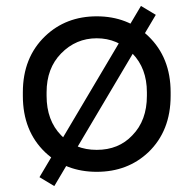

<svg xmlns="http://www.w3.org/2000/svg" viewBox="-20 -565 636 647"><path d="M555 -254V-242Q555 -124 480 -52Q410 14 306 14Q202 14 132 -52Q57 -124 57 -242V-254Q57 -371 132 -443Q202 -510 306 -510Q410 -510 480 -443Q555 -371 555 -254ZM426 -109Q475 -159 475 -242V-254Q475 -335 426 -385Q376 -436 306 -436Q236 -436 186 -385Q137 -335 137 -254V-242Q137 -159 186 -109Q232 -60 306 -60Q380 -60 426 -109ZM505 -515 163 62 113 32 455 -545Z"/></svg>

Font: Rilu
Style: Regular
Weight: 500
Designer: Alí Sinisterra
Foundry: Alí Sinisterra
Version: 0.1